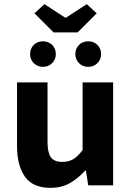

<svg xmlns="http://www.w3.org/2000/svg" viewBox="-20 -893 640 925"><path d="M223 12Q138 12 100 -42Q62 -96 62 -190V-496H209V-209Q209 -159 224.5 -136Q240 -113 281 -113Q309 -113 331 -125Q353 -137 378 -170V-496H525V0H405L394 -71H390Q357 -34 317 -11Q277 12 223 12ZM187 -571Q160 -571 142.5 -589Q125 -607 125 -632Q125 -659 142.5 -676.5Q160 -694 187 -694Q214 -694 231.5 -676.5Q249 -659 249 -632Q249 -607 231.5 -589Q214 -571 187 -571ZM405 -571Q378 -571 360.5 -589Q343 -607 343 -632Q343 -659 360.5 -676.5Q378 -694 405 -694Q432 -694 449.5 -676.5Q467 -659 467 -632Q467 -607 449.5 -589Q432 -571 405 -571ZM238 -737 146 -829 194 -873 294 -808H298L398 -873L446 -829L354 -737Z"/></svg>

Font: Source Code Pro ExtraLight
Style: Bold
Weight: 700
Monospace: yes
Version: Version 1.018;hotconv 1.0.116;makeotfexe 2.5.65601